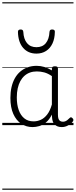

<svg xmlns="http://www.w3.org/2000/svg" viewBox="-20 -1095 663 1680"><path d="M265 17Q210 17 166 -12Q122 -41 96.5 -98Q71 -155 71 -238Q71 -288 80.5 -331Q90 -374 109 -408.5Q128 -443 156 -467.5Q184 -492 220.5 -505.5Q257 -519 301 -519Q335 -519 368 -509Q401 -499 434 -479V-495Q434 -506 440.5 -510.5Q447 -515 461 -515Q475 -515 481 -510.5Q487 -506 487 -496V-91Q487 -70 491.5 -56.5Q496 -43 506 -36.5Q516 -30 531 -30Q541 -30 550.5 -33.5Q560 -37 569.5 -44.5Q579 -52 590 -63Q595 -69 601.5 -68.5Q608 -68 614 -61Q621 -55 622 -48Q623 -41 619 -34Q608 -19 592 -7.5Q576 4 558 10.5Q540 17 522 17Q501 17 485.5 11.5Q470 6 458.5 -5.5Q447 -17 441.5 -33.5Q436 -50 435 -72Q435 -76 434.5 -81.5Q434 -87 434 -92Q411 -47 382 -23.5Q353 0 322.5 8.5Q292 17 265 17ZM127 -242Q127 -180 143.5 -133Q160 -86 192.5 -59.5Q225 -33 274 -33Q306 -33 336.5 -46.5Q367 -60 392.5 -92.5Q418 -125 434 -181V-429Q399 -453 367 -461.5Q335 -470 302 -470Q270 -470 243 -460.5Q216 -451 194.5 -432Q173 -413 158 -385.5Q143 -358 135 -322Q127 -286 127 -242ZM299 -626Q226 -626 182.5 -676Q139 -726 137 -816Q137 -826 142.5 -831.5Q148 -837 161 -837Q173 -837 178 -831.5Q183 -826 184 -816Q187 -753 216.5 -717.5Q246 -682 299 -682Q352 -682 381 -717.5Q410 -753 413 -816Q414 -826 419 -831.5Q424 -837 436 -837Q449 -837 455 -831.5Q461 -826 460 -816Q459 -757 439 -714.5Q419 -672 383 -649Q347 -626 299 -626ZM0 555H623V565H0ZM0 -20H623V0H0ZM0 -505H623V-500H0ZM0 -1075H623V-1065H0Z"/></svg>

Font: Playwrite AR Guides
Style: Regular
Weight: 400
Designer: Veronika Burian, José Scaglione
Foundry: TypeTogether
Version: Version 1.003